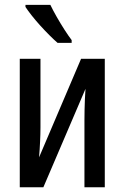

<svg xmlns="http://www.w3.org/2000/svg" viewBox="-20 -786 523 806"><path d="M149.9 -539.1V-251Q149.9 -235.4 149.4 -220.5Q148.9 -205.6 148.2 -190.4Q147.5 -175.3 146.5 -159.4Q145.5 -143.6 144 -125.5L320.3 -539.1H419.9V0H334.5V-281.7Q334.5 -303.7 335 -325.4Q335.4 -347.2 336.4 -369.1Q337.4 -391.1 338.9 -413.1L162.1 0H63V-539.1ZM191.4 -765.6Q202.1 -743.2 218 -715.3Q233.9 -687.5 250.5 -661.6Q267.1 -635.7 280.8 -617.7V-606H221.7Q207 -618.7 188 -637.7Q168.9 -656.7 149.4 -678.2Q129.9 -699.7 113.5 -720.5Q97.2 -741.2 86.9 -756.8V-765.6Z"/></svg>

Font: Open Sans Condensed Medium
Style: Regular
Weight: 500
Width: 3
Designer: Monotype Design Team
Foundry: Monotype Imaging Inc.
Version: Version 3.000